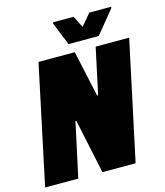

<svg xmlns="http://www.w3.org/2000/svg" viewBox="-135 -977 925 1074"><g transform="rotate(-15 327.5 -440.5)"><path d="M-8 0 138 -688H348L406 -422H412L469 -688H663L516 0H324L257 -315H252L184 0ZM326 -741 273 -873 274 -881H393L427 -814L484 -881H611L609 -873L501 -741Z"/></g></svg>

Font: Saira Semi Condensed Black
Style: Italic
Weight: 900
Width: 4
Italic angle: -12°
Designer: Hector Gatti with collaboration of the Omnibus-Type team
Foundry: Omnibus-Type
Version: Version 1.001; ttfautohint (v1.8)